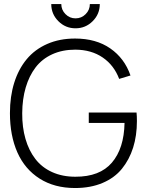

<svg xmlns="http://www.w3.org/2000/svg" viewBox="-20 -927 736 962"><path d="M356 15.1Q252.9 15.1 178.7 -32Q104.5 -79.1 67.1 -163.3Q29.8 -247.6 29.8 -359.9Q29.8 -443.8 51.3 -512.5Q72.8 -581.1 113.8 -630.4Q154.8 -679.7 216.6 -706.8Q278.3 -733.9 356 -733.9Q461.4 -733.9 532.7 -684.3Q604 -634.8 633.8 -548.8L577.1 -531.7Q551.3 -600.1 494.6 -638.9Q438 -677.7 357.4 -678.2Q292.5 -678.2 241.7 -655Q190.9 -631.8 158.4 -589.4Q126 -546.9 108.9 -488.8Q91.8 -430.7 91.3 -359.9Q90.8 -289.1 107.7 -231Q124.5 -172.9 157.2 -130.4Q189.9 -87.9 241.2 -64.7Q292.5 -41.5 357.4 -41.5Q480 -41 540.8 -112.3Q601.6 -183.6 604 -311H424.8V-363.3H664.1Q666 -345.7 666 -320.3Q666 -247.6 647 -187.3Q627.9 -127 590.8 -81.3Q553.7 -35.6 493.7 -10.3Q433.6 15.1 356 15.1ZM236.8 -906.7H287.1Q287.1 -877.4 308.1 -856.2Q329.1 -835 358.4 -835Q388.2 -835 409.2 -856.2Q430.2 -877.4 430.2 -906.7H480Q480 -856.4 444.3 -820.8Q408.7 -785.2 358.4 -785.2Q308.1 -785.2 272.5 -820.8Q236.8 -856.4 236.8 -906.7Z"/></svg>

Font: Manrope Light
Style: Regular
Weight: 300
Designer: Mikhail Sharanda
Foundry: Mikhail Sharanda
Version: Version 4.505;FEAKit 1.0